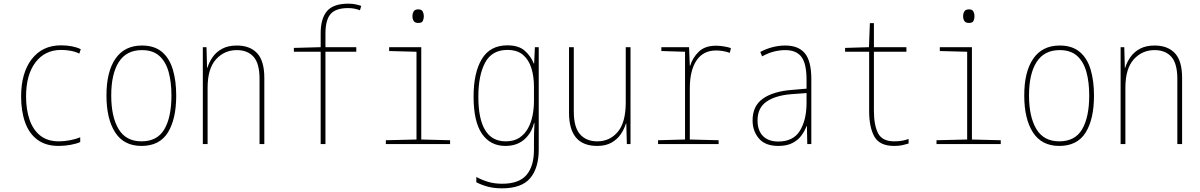

<svg xmlns="http://www.w3.org/2000/svg" viewBox="-20 -785 6540 1046"><path d="M299 10Q229 10 183.5 -24Q138 -58 116.5 -119Q95 -180 95 -259Q95 -388 153 -463Q211 -538 312 -538Q377 -538 420 -517L412 -493Q390 -504 364 -508.5Q338 -513 313 -513Q225 -513 173.5 -445.5Q122 -378 122 -259Q122 -190 140.5 -134.5Q159 -79 198.5 -47Q238 -15 301 -15Q330 -15 361.5 -21Q393 -27 417 -37V-11Q397 -2 365 4Q333 10 299 10Z M751 10Q655 10 607.5 -63.5Q560 -137 560 -265Q560 -395 609.5 -466Q659 -537 753 -537Q821 -537 862 -502.5Q903 -468 921.5 -406.5Q940 -345 940 -264Q940 -136 894.5 -63Q849 10 751 10ZM751 -15Q837 -15 875.5 -81Q914 -147 914 -265Q914 -338 898.5 -393.5Q883 -449 848 -480.5Q813 -512 753 -512Q669 -512 627.5 -447.5Q586 -383 586 -265Q586 -149 626 -82Q666 -15 751 -15Z M1085 0V-528H1105L1108 -416H1110Q1119 -446 1138.5 -474Q1158 -502 1190.5 -519.5Q1223 -537 1270 -537Q1342 -537 1381 -495Q1420 -453 1420 -361V0H1394V-355Q1394 -439 1361.5 -475.5Q1329 -512 1270 -512Q1202 -512 1156.5 -461.5Q1111 -411 1111 -307V0Z M1727 0V-503H1581V-524L1727 -528V-604Q1727 -684 1761.5 -724.5Q1796 -765 1878 -765Q1899 -765 1916 -761.5Q1933 -758 1948 -753L1941 -729Q1911 -741 1877 -741Q1809 -741 1781 -708.5Q1753 -676 1753 -601V-528H1921V-503H1753V0Z M2259 -660Q2240 -660 2233.5 -671Q2227 -682 2227 -697Q2227 -711 2233.5 -722.5Q2240 -734 2259 -734Q2277 -734 2283 -722.5Q2289 -711 2289 -697Q2289 -684 2284 -672Q2279 -660 2259 -660ZM2082 0V-21L2249 -25V-503L2100 -507V-528H2275V-25L2432 -21V0Z M2715 241Q2672 241 2638 232Q2604 223 2575 208V179Q2604 195 2638.5 205.5Q2673 216 2716 216Q2807 216 2848 168.5Q2889 121 2889 30V-15Q2889 -41 2889.5 -62.5Q2890 -84 2892 -114H2889Q2876 -60 2836 -25Q2796 10 2733 10Q2651 10 2605.5 -56.5Q2560 -123 2560 -259Q2560 -389 2605 -463.5Q2650 -538 2744 -538Q2806 -538 2839 -508.5Q2872 -479 2888 -439H2890L2894 -528H2915V30Q2915 130 2868.5 185.5Q2822 241 2715 241ZM2735 -15Q2780 -15 2809.5 -34.5Q2839 -54 2856.5 -86Q2874 -118 2881.5 -156.5Q2889 -195 2889 -234V-312Q2889 -368 2875 -413.5Q2861 -459 2829.5 -486Q2798 -513 2744 -513Q2660 -513 2623 -444Q2586 -375 2586 -258Q2586 -15 2735 -15Z M3233 10Q3080 10 3080 -171V-528H3106V-177Q3106 -92 3140 -53.5Q3174 -15 3234 -15Q3302 -15 3345.5 -66.5Q3389 -118 3389 -227V-528H3415V0H3395L3392 -112H3390Q3381 -82 3362 -54Q3343 -26 3311.5 -8Q3280 10 3233 10Z M3565 0V-21L3712 -25V-503L3583 -507V-528H3734L3738 -427H3740Q3753 -470 3786.5 -503Q3820 -536 3881 -536Q3902 -536 3925 -532Q3948 -528 3962 -523L3956 -497Q3920 -510 3881 -510Q3811 -510 3774.5 -455.5Q3738 -401 3738 -303V-25L3895 -21V0Z M4220 10Q4149 10 4114.5 -30.5Q4080 -71 4080 -129Q4080 -208 4136 -247.5Q4192 -287 4292 -295L4374 -302V-349Q4374 -439 4346 -475.5Q4318 -512 4258 -512Q4229 -512 4198 -504.5Q4167 -497 4132 -478L4122 -502Q4154 -519 4188.5 -528Q4223 -537 4258 -537Q4330 -537 4365 -494.5Q4400 -452 4400 -354V0H4378L4376 -98H4374Q4364 -71 4345.5 -46Q4327 -21 4296.5 -5.5Q4266 10 4220 10ZM4220 -14Q4301 -14 4337 -71.5Q4373 -129 4374 -220V-278L4292 -272Q4204 -265 4155.5 -231Q4107 -197 4107 -129Q4107 -74 4136.5 -44Q4166 -14 4220 -14Z M4851 10Q4772 10 4743.5 -41Q4715 -92 4715 -180V-503H4584V-524L4714 -528L4719 -659H4741V-528H4918V-503H4741V-183Q4741 -102 4764 -58.5Q4787 -15 4851 -15Q4876 -15 4895 -18.5Q4914 -22 4930 -28V-3Q4914 2 4895.5 6Q4877 10 4851 10Z M5259 -660Q5240 -660 5233.5 -671Q5227 -682 5227 -697Q5227 -711 5233.5 -722.5Q5240 -734 5259 -734Q5277 -734 5283 -722.5Q5289 -711 5289 -697Q5289 -684 5284 -672Q5279 -660 5259 -660ZM5082 0V-21L5249 -25V-503L5100 -507V-528H5275V-25L5432 -21V0Z M5751 10Q5655 10 5607.5 -63.5Q5560 -137 5560 -265Q5560 -395 5609.5 -466Q5659 -537 5753 -537Q5821 -537 5862 -502.5Q5903 -468 5921.5 -406.5Q5940 -345 5940 -264Q5940 -136 5894.5 -63Q5849 10 5751 10ZM5751 -15Q5837 -15 5875.5 -81Q5914 -147 5914 -265Q5914 -338 5898.5 -393.5Q5883 -449 5848 -480.5Q5813 -512 5753 -512Q5669 -512 5627.5 -447.5Q5586 -383 5586 -265Q5586 -149 5626 -82Q5666 -15 5751 -15Z M6085 0V-528H6105L6108 -416H6110Q6119 -446 6138.5 -474Q6158 -502 6190.5 -519.5Q6223 -537 6270 -537Q6342 -537 6381 -495Q6420 -453 6420 -361V0H6394V-355Q6394 -439 6361.5 -475.5Q6329 -512 6270 -512Q6202 -512 6156.5 -461.5Q6111 -411 6111 -307V0Z"/></svg>

Font: Noto Sans Mono ExtraCondensed Thin
Style: Regular
Weight: 100
Width: 2
Designer: Monotype Design Team
Foundry: Monotype Imaging Inc.
Version: Version 2.014; ttfautohint (v1.8.4.7-5d5b)